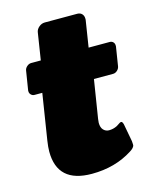

<svg xmlns="http://www.w3.org/2000/svg" viewBox="-103 -720 649 808"><g transform="rotate(-15 221.0 -316.5)"><path d="M28.3 -387.5V-391.7L41.7 -475Q43.3 -485 52.1 -492.5Q60.8 -500 70.8 -500H112.5L130.8 -616.7Q132.5 -630 144.2 -640Q155.8 -650 170 -650H311.7Q324.2 -650 331.7 -642.1Q339.2 -634.2 339.2 -621.7V-616.7L320.8 -500H412.5Q421.7 -500 427.5 -494.2Q433.3 -488.3 433.3 -479.2V-475L420 -391.7Q418.3 -381.7 410 -374.2Q401.7 -366.7 391.7 -366.7H308.3L281.7 -200Q280 -188.3 280 -183.3Q280 -162.5 290 -152.1Q300 -141.7 314.2 -141.7Q332.5 -141.7 349.2 -150Q352.5 -151.7 357.1 -155Q361.7 -158.3 365.4 -160.4Q369.2 -162.5 371.7 -162.5Q377.5 -162.5 380.8 -149.2L395 -72.5Q395.8 -67.5 395.8 -59.2V-54.2Q393.3 -43.3 375.8 -32.5Q299.2 16.7 197.5 16.7Q47.5 16.7 47.5 -120Q47.5 -139.2 51.7 -166.7L83.3 -366.7H50Q40.8 -366.7 34.6 -372.9Q28.3 -379.2 28.3 -387.5Z"/></g></svg>

Font: BoonTook Mon
Style: Italic
Weight: 400
Italic angle: -9°
Designer: Sungsit Sawaiwan
Foundry: FontUni
Version: Version 3.0